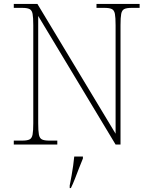

<svg xmlns="http://www.w3.org/2000/svg" viewBox="-20 -734 771 975"><path d="M50 0V-20H93Q118 -20 130 -26Q142 -32 145.5 -51Q149 -70 149 -108V-606Q149 -645 145.5 -663.5Q142 -682 130 -688Q118 -694 93 -694H50V-714H170L567 -55V-606Q567 -645 563.5 -663.5Q560 -682 548 -688Q536 -694 511 -694H470V-714H689V-694H648Q623 -694 611 -688Q599 -682 595.5 -663.5Q592 -645 592 -606V0H567L174 -653V-108Q174 -70 177.5 -51Q181 -32 193 -26Q205 -20 230 -20H271V0ZM334 208Q339 183 343.5 157.5Q348 132 351.5 107.5Q355 83 357 61H401V71Q392 92 381.5 119.5Q371 147 360.5 174Q350 201 340 221H334Z"/></svg>

Font: Noto Serif Bengali Thin
Style: Regular
Weight: 250
Version: Version 2.003